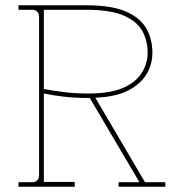

<svg xmlns="http://www.w3.org/2000/svg" viewBox="-20 -707 680 727"><path d="M50 0V-17H100Q128 -17 128 -45V-641Q128 -670 101 -670H50V-687H306Q403 -687 457.5 -663Q512 -639 534.5 -598.5Q557 -558 557 -507Q557 -464 535 -426.5Q513 -389 465.5 -364.5Q418 -340 341 -337L529 -17H606V0H429V-17H508L320 -336H316Q264 -336 221.5 -341Q179 -346 146 -353V-18H263V0ZM316 -353Q398 -353 446.5 -374.5Q495 -396 517 -431.5Q539 -467 539 -507Q539 -553 519 -589.5Q499 -626 448.5 -648Q398 -670 306 -670H146V-370Q178 -364 220.5 -358.5Q263 -353 316 -353Z"/></svg>

Font: Grandiflora One
Style: Regular
Weight: 400
Designer: Haesung Cho
Foundry: JAMO
Version: Version 1.000; ttfautohint (v1.8.4.7-5d5b);gftools[0.9.28]